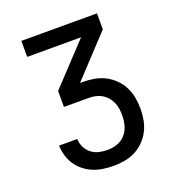

<svg xmlns="http://www.w3.org/2000/svg" viewBox="-133 -626 866 947"><g transform="rotate(-20 300.0 -152.5)"><path d="M302 215Q275 215 248 211Q221 207 196.5 197Q172 187 150.5 170Q129 153 114 130.5Q99 108 91.5 82Q84 56 83 29H179Q179 51 189 72Q199 93 217 107Q235 121 257.5 126Q280 131 302 131Q328 131 353.5 122Q379 113 396 93Q413 73 420 47.5Q427 22 427 -5Q427 -23 424.5 -40.5Q422 -58 414.5 -74.5Q407 -91 395 -104.5Q383 -118 368 -126.5Q353 -135 335.5 -138.5Q318 -142 300 -142H171V-226L368 -436H85V-520H482V-436L286 -226H300Q330 -226 359.5 -221Q389 -216 415.5 -202.5Q442 -189 463.5 -168Q485 -147 498.5 -120.5Q512 -94 517.5 -64Q523 -34 523 -4Q523 25 517.5 54.5Q512 84 498.5 110Q485 136 464 157Q443 178 416.5 191.5Q390 205 361 210Q332 215 302 215Z"/></g></svg>

Font: Iosevka Fixed Medium Extended
Style: Regular
Weight: 500
Width: 7
Monospace: yes
Designer: Belleve Invis
Foundry: Belleve Invis
Version: Version 24.1.1; ttfautohint (v1.8.4)